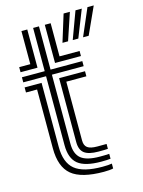

<svg xmlns="http://www.w3.org/2000/svg" viewBox="-121 -871 708 952"><g transform="rotate(-15 232.5 -395.0)"><path d="M292 -42Q209 -42 173 -71.2Q137 -100.5 137 -168V-522H20V-548H137V-770H167V-548H330V-522H167V-168Q167 -114.5 196 -91.2Q225 -68 292 -68Q304 -68 315.5 -68.2Q327 -68.5 340 -69.2V-44.2Q323 -42 292 -42ZM20 -574V-600H77V-770H107V-574ZM197 -574V-770H227V-600H330V-574ZM292 10Q177 10 127 -31.2Q77 -72.5 77 -168V-470H20V-496H107V-168Q107 -86.8 149.9 -51.4Q192.8 -16 292 -16Q324.5 -16 340 -19.2V5.8Q322.2 10 292 10ZM292 -93.8Q241.2 -93.8 219.1 -111Q197 -128.2 197 -168V-496H330V-470H227V-168Q227 -142.2 242.1 -131Q257.2 -119.8 292 -119.8Q337 -119.8 340 -120V-95Q333 -94.5 322.1 -94.1Q311.2 -93.8 292 -93.8ZM364.2 -661 424 -800H456.2L393 -661ZM258.5 -661 301.5 -800H333.8L287.2 -661ZM311.2 -661 362.5 -800H394.8L339.8 -661Z"/></g></svg>

Font: Big Shoulders Inline Display Black
Style: Regular
Weight: 900
Designer: Patric King
Foundry: XO Type Co
Version: Version 1.000